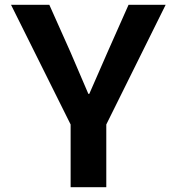

<svg xmlns="http://www.w3.org/2000/svg" viewBox="-20 -782 740 802"><path d="M275 -262V0H424V-262L672 -762H517L430 -566C405 -507 379 -451 353 -390H349L274 -565L186 -762H26Z"/></svg>

Font: Kawkab Mono
Style: Bold
Weight: 700
Monospace: yes
Designer: Abdullah Arif
Foundry: Abdullah Arif
Version: Version 1.000;PS 000.500;hotconv 1.0.88;makeotf.lib2.5.64775